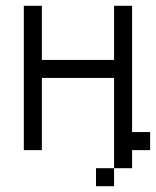

<svg xmlns="http://www.w3.org/2000/svg" viewBox="-20 -520 540 665"><path d="M500 0V-62.5H437.5V-500H375V-312.5H125V-500H62.5Q62.5 -500 62.5 0H125Q125 0 125 -250H375V62.5H312.5V125H375V62.5H437.5V0Z"/></svg>

Font: UnifontExMono
Style: Regular
Weight: 500
Version: Version 15.0.06